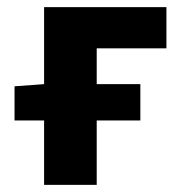

<svg xmlns="http://www.w3.org/2000/svg" viewBox="-20 -516 511 536"><path d="M20.6 -179.7V-275.1L103.1 -281.1H371.8V-179.7ZM103.1 0V-496H444.6V-381H250V0Z"/></svg>

Font: SourceSans3VF
Style: Regular
Weight: 200
Designer: Paul D. Hunt
Foundry: Adobe
Version: Version 3.052;hotconv 1.1.0;makeotfexe 2.6.0